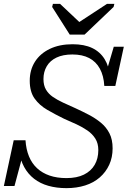

<svg xmlns="http://www.w3.org/2000/svg" viewBox="-26 -957 685 994"><path d="M335 -778H412L562 -921L566 -937H528L354 -823L408 -821L285 -937H248L244 -921ZM318 17Q267 17 224.5 5Q182 -7 150.5 -31.5Q119 -56 99 -92.5Q79 -129 72 -178Q75 -180 80 -180.5Q85 -181 90 -177.5Q95 -174 95 -166L49 6H-6L45 -231H106Q109 -184 124 -147.5Q139 -111 166 -86Q193 -61 231 -48Q269 -35 318 -35Q372 -35 408.5 -53Q445 -71 464 -103.5Q483 -136 483 -180Q483 -215 467.5 -239.5Q452 -264 426.5 -281.5Q401 -299 370 -313.5Q339 -328 306 -342Q259 -365 218.5 -388.5Q178 -412 153 -447Q128 -482 128 -539Q128 -595 155 -637.5Q182 -680 232 -704Q282 -728 350 -728Q410 -728 451 -708.5Q492 -689 515.5 -651Q539 -613 544 -558Q541 -556 535.5 -557.5Q530 -559 526.5 -563.5Q523 -568 522 -576L563 -715H615L571 -512H514Q511 -565 491 -601.5Q471 -638 435.5 -656.5Q400 -675 349 -675Q300 -675 266.5 -659Q233 -643 216 -614Q199 -585 199 -548Q199 -515 212 -493Q225 -471 247.5 -455.5Q270 -440 300 -426Q330 -412 364 -397Q399 -381 433.5 -363Q468 -345 496 -322Q524 -299 540.5 -267Q557 -235 557 -189Q557 -142 539.5 -104Q522 -66 490.5 -38.5Q459 -11 415 3Q371 17 318 17Z"/></svg>

Font: Roboto Serif 20pt Light
Style: Italic
Weight: 300
Italic angle: -10°
Version: Version 1.007